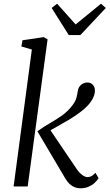

<svg xmlns="http://www.w3.org/2000/svg" viewBox="-20 -1007 592 1037"><path d="M53.5 0 152 -739.5 95.5 -756 101.5 -789.5 216.5 -806.5 237 -794.5 129.5 0ZM414 10Q398 10 383.2 4.2Q368.5 -1.5 356 -13.2Q343.5 -25 332.5 -43.5L182 -298Q215 -322 249.8 -341.8Q284.5 -361.5 316.5 -384.5Q348.5 -407.5 372.5 -440Q388 -460.5 393 -479.8Q398 -499 400 -515Q402.5 -531 410.5 -541.2Q418.5 -551.5 429.8 -556.5Q441 -561.5 452 -561.5Q469 -561.5 480.5 -550Q492 -538.5 492.5 -520Q493.5 -507.5 488.2 -491.2Q483 -475 471 -458Q452.5 -431.5 420.2 -406.5Q388 -381.5 352.2 -360.2Q316.5 -339 286 -322.2Q255.5 -305.5 240.5 -295.5V-321L394 -94.5Q407 -75 423.2 -62.8Q439.5 -50.5 452 -50.5Q462 -50.5 471.5 -54.5Q481 -58.5 495.5 -73.5L512.5 -45Q505 -32 491 -19.2Q477 -6.5 457.8 1.8Q438.5 10 414 10ZM351.5 -817.5 259 -964 288.5 -987Q313.5 -959 338.5 -931Q363.5 -903 388.5 -875Q422.5 -903 457 -931Q491.5 -959 525.5 -987L551.5 -964L414 -817.5Z"/></svg>

Font: Merriweather 7pt Light
Style: Italic
Weight: 300
Italic angle: -7.8°
Designer: Eben Sorkin
Foundry: Eben Sorkin
Version: Version 2.200;gftools[0.9.31]